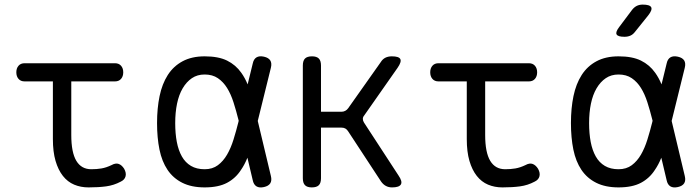

<svg xmlns="http://www.w3.org/2000/svg" viewBox="-20 -805 3040 835"><path d="M480 -530Q497 -530 506.5 -519Q516 -508 516 -490.5Q516 -473 506.5 -462Q497 -451 480 -451H290V-218Q290 -142 312 -105.5Q334 -69 377 -69Q401 -69 421.5 -72.5Q442 -76 465 -87Q483 -97 496.5 -92Q510 -87 520 -71Q530 -53 526 -38Q522 -23 505 -15Q475 1 441.5 5.5Q408 10 365 10Q331 10 302.5 -2Q274 -14 253.5 -40Q233 -66 221.5 -105.5Q210 -145 210 -200V-451H87Q70 -451 60.5 -462Q51 -473 51 -490.5Q51 -508 60.5 -519Q70 -530 87 -530Z M1158 -40Q1163 -20 1155.5 -8Q1148 4 1128 8.5Q1108 13 1095.5 5.5Q1083 -2 1079 -22L1056 -119Q1044 -89 1028 -66Q1005 -30 967.5 -10Q930 10 870 10Q813 10 773 -10Q733 -30 708.5 -66.5Q684 -103 673.5 -154.5Q663 -206 663 -270Q663 -334 674 -387Q685 -440 709.5 -478.5Q734 -517 774 -538.5Q814 -560 870 -560Q930 -560 967.5 -541.5Q1005 -523 1029 -489Q1045 -467 1057 -438L1079 -528Q1083 -548 1095.5 -555.5Q1108 -563 1128 -558.5Q1148 -554 1155.5 -542Q1163 -530 1158 -510L1101 -279ZM1018 -280 1017 -284Q1007 -324 995.5 -360Q984 -396 967.5 -422.5Q951 -449 927.5 -465Q904 -481 870 -481Q838 -481 814.5 -465Q791 -449 774.5 -421Q758 -393 750 -354.5Q742 -316 742 -270Q742 -224 749 -187.5Q756 -151 771 -124.5Q786 -98 810.5 -83.5Q835 -69 870 -69Q904 -69 927.5 -86.5Q951 -104 967.5 -132.5Q984 -161 995.5 -198Q1007 -235 1017 -275Z M1336 10Q1316 10 1306.5 0.5Q1297 -9 1297 -30V-520Q1297 -541 1306.5 -550.5Q1316 -560 1337 -560Q1357 -560 1366.5 -550.5Q1376 -541 1376 -520V-319H1465Q1474 -319 1481.5 -323Q1489 -327 1494 -334L1636 -535Q1644 -548 1656 -554Q1668 -560 1684 -560Q1715 -560 1721 -548Q1727 -536 1709 -510L1564 -303Q1558 -296 1558 -288Q1558 -280 1563 -272L1713 -42Q1731 -16 1723.5 -3Q1716 10 1685 10Q1670 10 1658 3.5Q1646 -3 1637 -16L1494 -234Q1489 -242 1482 -246Q1475 -250 1465 -250H1376V-30Q1376 -9 1366.5 0.5Q1357 10 1336 10Z M2280 -530Q2297 -530 2306.5 -519Q2316 -508 2316 -490.5Q2316 -473 2306.5 -462Q2297 -451 2280 -451H2090V-218Q2090 -142 2112 -105.5Q2134 -69 2177 -69Q2201 -69 2221.5 -72.5Q2242 -76 2265 -87Q2283 -97 2296.5 -92Q2310 -87 2320 -71Q2330 -53 2326 -38Q2322 -23 2305 -15Q2275 1 2241.5 5.5Q2208 10 2165 10Q2131 10 2102.5 -2Q2074 -14 2053.5 -40Q2033 -66 2021.5 -105.5Q2010 -145 2010 -200V-451H1887Q1870 -451 1860.5 -462Q1851 -473 1851 -490.5Q1851 -508 1860.5 -519Q1870 -530 1887 -530Z M2742 -667Q2733 -655 2721.5 -650Q2710 -645 2696 -645Q2667 -645 2661.5 -655.5Q2656 -666 2674 -689L2728 -761Q2737 -773 2748.5 -779Q2760 -785 2775 -785Q2806 -785 2812 -773.5Q2818 -762 2799 -738ZM2958 -40Q2963 -20 2955.5 -8Q2948 4 2928 8.5Q2908 13 2895.5 5.5Q2883 -2 2879 -22L2856 -119Q2844 -89 2828 -66Q2805 -30 2767.5 -10Q2730 10 2670 10Q2613 10 2573 -10Q2533 -30 2508.5 -66.5Q2484 -103 2473.5 -154.5Q2463 -206 2463 -270Q2463 -334 2474 -387Q2485 -440 2509.5 -478.5Q2534 -517 2574 -538.5Q2614 -560 2670 -560Q2730 -560 2767.5 -541.5Q2805 -523 2829 -489Q2845 -467 2857 -438L2879 -528Q2883 -548 2895.5 -555.5Q2908 -563 2928 -558.5Q2948 -554 2955.5 -542Q2963 -530 2958 -510L2901 -279ZM2818 -280 2817 -284Q2807 -324 2795.5 -360Q2784 -396 2767.5 -422.5Q2751 -449 2727.5 -465Q2704 -481 2670 -481Q2638 -481 2614.5 -465Q2591 -449 2574.5 -421Q2558 -393 2550 -354.5Q2542 -316 2542 -270Q2542 -224 2549 -187.5Q2556 -151 2571 -124.5Q2586 -98 2610.5 -83.5Q2635 -69 2670 -69Q2704 -69 2727.5 -86.5Q2751 -104 2767.5 -132.5Q2784 -161 2795.5 -198Q2807 -235 2817 -275Z"/></svg>

Font: Maple Mono NL Light
Style: Regular
Weight: 300
Monospace: yes
Designer: subframe7536
Version: Version 7.000